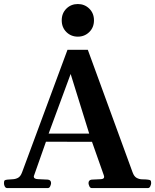

<svg xmlns="http://www.w3.org/2000/svg" viewBox="-28 -957 789 977"><path d="M8.8 0Q1 0 -3.4 -7.6Q-7.8 -15.1 -7.8 -24.9Q-7.8 -36.1 -4.2 -39.1Q-0.5 -42 9.8 -43Q22 -44.4 36.4 -44.9Q50.8 -45.4 63.7 -52.2Q76.7 -59.1 84.5 -80.6L315.4 -703.6H418.9L646.5 -80.6Q654.3 -58.6 668 -51.5Q681.6 -44.4 696.8 -44.4Q711.9 -44.4 723.6 -43Q733.9 -42 737.5 -39.1Q741.2 -36.1 741.2 -24.9Q741.2 -19.5 737.1 -9.8Q732.9 0 724.6 0H439Q430.7 0 426.5 -9.8Q422.4 -19.5 422.4 -24.9Q422.4 -41 438.5 -43Q467.3 -44.4 484.6 -45.2Q502 -45.9 502 -57.1Q502 -60.5 500.5 -64.5L433.6 -253.9L459.5 -235.4L187.5 -235.8L213.4 -257.3L145.5 -64.5Q144 -61.5 144 -58.1Q144 -46.4 165 -45.4Q186 -44.4 215.8 -43Q231.9 -41 231.9 -24.9Q231.9 -19.5 227.8 -9.8Q223.6 0 215.3 0ZM216.3 -268.6 206.1 -277.3H443.4L428.7 -268.1L331.5 -580.6ZM368.2 -770.5Q333.5 -770.5 309.8 -793.9Q286.1 -817.4 286.1 -853.5Q286.1 -889.6 309.8 -913.1Q333.5 -936.5 368.2 -936.5Q402.3 -936.5 426.3 -913.1Q450.2 -889.6 450.2 -853.5Q450.2 -817.4 426.3 -793.9Q402.3 -770.5 368.2 -770.5Z"/></svg>

Font: Gelasio SemiBold
Style: Regular
Weight: 600
Designer: Eben Sorkin
Foundry: Eben Sorkin
Version: Version 1.008